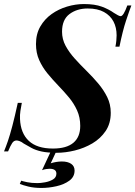

<svg xmlns="http://www.w3.org/2000/svg" viewBox="-45 -742 670 950"><path d="M605 -715Q595 -689 578.5 -639.5Q562 -590 546 -511H526Q529 -525 530.5 -540Q532 -555 532 -567Q532 -606 516.5 -635.5Q501 -665 469.5 -682.5Q438 -700 389 -700Q336 -700 299 -672.5Q262 -645 262 -585Q262 -548 279.5 -515.5Q297 -483 324.5 -452.5Q352 -422 383 -391.5Q414 -361 441 -329Q468 -297 485.5 -261.5Q503 -226 503 -184Q503 -131 477.5 -93.5Q452 -56 412 -32.5Q372 -9 325.5 2.5Q279 14 235 14Q190 14 160.5 7.5Q131 1 111 -10Q91 -21 72 -32Q62 -40 52.5 -43.5Q43 -47 37 -47Q24 -47 15.5 -34.5Q7 -22 -5 7H-25Q-16 -15 -6 -44Q4 -73 16 -118.5Q28 -164 43 -233H63Q59 -214 56 -193.5Q53 -173 54 -153Q57 -83 97.5 -45Q138 -7 217 -7Q284 -7 318 -35.5Q352 -64 352 -119Q352 -161 336.5 -195.5Q321 -230 296 -260Q271 -290 243 -319Q215 -348 190 -378.5Q165 -409 149 -444.5Q133 -480 133 -524Q133 -574 154.5 -611Q176 -648 210.5 -672.5Q245 -697 287 -709.5Q329 -722 370 -722Q424 -722 459 -709Q494 -696 519 -678Q530 -671 538.5 -666.5Q547 -662 552 -662Q566 -662 585 -715ZM239 -5 206 66Q218 62 232.5 59.5Q247 57 261 57Q290 57 307 68.5Q324 80 324 102Q324 133 298 152Q272 171 234 179.5Q196 188 160 188Q123 188 95 181Q67 174 53 168L60 152Q68 155 89.5 159.5Q111 164 140 164Q156 164 178 160Q200 156 217 146Q234 136 234 117Q234 93 200 93Q194 93 183.5 94.5Q173 96 163 100L212 -5Z"/></svg>

Font: Playfair Display SemiBold
Style: Italic
Weight: 600
Italic angle: -14°
Designer: Claus Eggers Sørensen
Foundry: Claus Eggers Sørensen
Version: Version 1.203